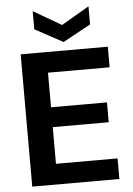

<svg xmlns="http://www.w3.org/2000/svg" viewBox="-61 -966 703 1012"><g transform="rotate(-5 291.0 -460.5)"><path d="M68 0V-700H529V-591H203V-408H499V-303H203V-109H529V0ZM299 -745 151 -825V-921L299 -835L446 -921V-825Z"/></g></svg>

Font: DM Sans 17pt
Style: Bold
Weight: 700
Version: Version 4.004;gftools[0.9.30]